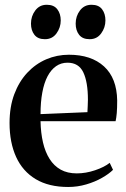

<svg xmlns="http://www.w3.org/2000/svg" viewBox="-20 -752 516 784"><path d="M258.5 11.5Q179 11.5 125.8 -20.5Q72.5 -52.5 45.8 -111.2Q19 -170 19 -249.5Q19 -315.5 38.2 -367Q57.5 -418.5 91.2 -454.8Q125 -491 168.8 -509.8Q212.5 -528.5 261.5 -528.5Q352.5 -528.5 404.8 -480.8Q457 -433 458.5 -342Q458.5 -310.5 456.8 -290.2Q455 -270 452 -257H145.5Q146.5 -209.5 155.5 -170.5Q164.5 -131.5 182.5 -103Q200.5 -74.5 228 -59.2Q255.5 -44 293.5 -44Q330.5 -44 368.2 -56.8Q406 -69.5 428 -87L441.5 -58.5Q425 -42 396.5 -25.8Q368 -9.5 332.2 1Q296.5 11.5 258.5 11.5ZM145.5 -286 337 -294Q338 -307 338.2 -319.5Q338.5 -332 339 -345Q339 -417 320.2 -456.5Q301.5 -496 255.5 -496Q229.5 -496 209 -481.8Q188.5 -467.5 174.2 -440.5Q160 -413.5 152.8 -374.5Q145.5 -335.5 145.5 -286ZM163 -592Q134.5 -592 120.5 -610Q106.5 -628 106.5 -655.5Q106.5 -686 124 -709.2Q141.5 -732.5 170.5 -732.5H171.5Q200 -732.5 214 -714.2Q228 -696 228 -668.5Q228 -639.5 210.8 -615.8Q193.5 -592 164 -592ZM345.5 -592Q317 -592 303 -610Q289 -628 289 -655.5Q289 -686 306.5 -709.2Q324 -732.5 353.5 -732.5H354Q383 -732.5 396.8 -714.2Q410.5 -696 410.5 -668.5Q410.5 -639.5 393.2 -615.8Q376 -592 346.5 -592Z"/></svg>

Font: Merriweather 120pt SemiBold
Style: Regular
Weight: 600
Version: Version 2.100